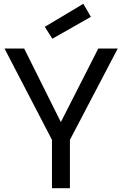

<svg xmlns="http://www.w3.org/2000/svg" viewBox="-20 -996 647 1016"><path d="M255 0H350V-256L603 -739H500L302 -350L108 -739H4L255 -256ZM257 -791 461 -907 421 -976 217 -854Z"/></svg>

Font: Involve Medium
Style: Regular
Weight: 500
Designer: Stefan Peev
Foundry: Context Ltd.
Version: Version 1.001